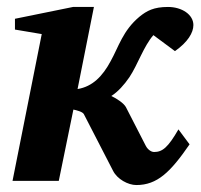

<svg xmlns="http://www.w3.org/2000/svg" viewBox="-20 -520 579 552"><path d="M536 -448C536 -478 503 -500 463 -500C422 -500 402 -489 381 -472C333 -432 321 -385 298 -344C275 -301 246 -271 203 -264L250 -500H190L23 -466V-435L100 -422L16 0H149L191 -205C200 -203 217 -199 221 -192L305 -29C317 -5 348 12 372 12C432 12 470 -25 525 -105L493 -148C463 -96 447 -83 423 -83C414 -83 404 -91 399 -101L342 -212C336 -223 317 -236 300 -244C319 -256 337 -276 352 -298C376 -334 393 -387 421 -419L483 -373C520 -399 536 -426 536 -448Z"/></svg>

Font: Veleka
Style: Bold Italic
Weight: 700
Italic angle: -12°
Designer: Stefan Peev, Context Ltd, 2016; SIL International, 1997-2014.
Foundry: Stefan Peev, Context Ltd, 2016
Version: Version 5.000